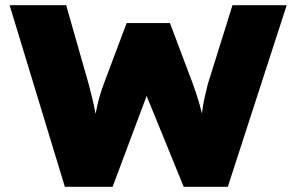

<svg xmlns="http://www.w3.org/2000/svg" viewBox="-20 -720 1142 740"><path d="M230 0 17 -700H235L322 -395Q329 -368 336 -339.5Q343 -311 348 -283Q353 -255 356.5 -230.5Q360 -206 360 -190H338Q338 -216 342.5 -247Q347 -278 355.5 -315.5Q364 -353 379 -394L468 -631H635L724 -395Q739 -354 749.5 -316.5Q760 -279 766 -247.5Q772 -216 771 -190H751Q751 -203 752 -221Q753 -239 755.5 -261Q758 -283 761.5 -306Q765 -329 770.5 -352Q776 -375 781 -396L876 -700H1085L858 0H688L529 -390H560L414 0Z"/></svg>

Font: Lexend Exa Black
Style: Regular
Weight: 900
Designer: Bonnie Shaver-Troup, Thomas Jockin
Foundry: Lexend
Version: Version 1.007